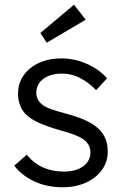

<svg xmlns="http://www.w3.org/2000/svg" viewBox="-20 -779 519 809"><path d="M244 10Q177 10 124 -15Q71 -40 40 -81L93 -127Q150 -56 250 -56Q299 -56 330 -78Q361 -100 361 -137Q361 -170 332 -192Q319 -201 295 -210.5Q271 -220 237 -229Q181 -245 144 -261.5Q107 -278 86 -300Q56 -334 56 -385Q56 -428 79.5 -461.5Q103 -495 144.5 -514Q186 -533 238 -533Q294 -533 346 -510Q398 -487 431 -449L385 -399Q356 -430 319 -449.5Q282 -469 242 -469Q193 -469 163 -447Q133 -425 133 -388Q133 -359 156 -340Q170 -328 195.5 -319Q221 -310 259 -300Q303 -288 333.5 -275Q364 -262 384 -246Q434 -208 434 -141Q434 -97 409.5 -63Q385 -29 342 -9.5Q299 10 244 10ZM177 -599 150 -640 292 -759 341 -696Z"/></svg>

Font: Lexend Light
Style: Regular
Weight: 300
Designer: Bonnie Shaver-Troup, Thomas Jockin
Foundry: Lexend
Version: Version 1.007; ttfautohint (v1.8.3)